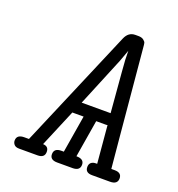

<svg xmlns="http://www.w3.org/2000/svg" viewBox="-117 -721 758 817"><g transform="rotate(20 262.5 -312.0)"><path d="M29 -26Q29 -53 63 -53H84L313 -591Q327 -624 358 -624H372Q387 -624 395.5 -617.5Q404 -611 405.5 -605Q407 -599 408 -585L444 -192Q446 -169 450.5 -122.5Q455 -76 457 -53H472Q504 -53 504 -27Q504 0 470 0H389Q358 0 358 -26Q358 -47 378 -52Q383 -53 393 -53L378 -223Q376 -222 370.5 -222Q365 -222 362 -222H327L299 -53Q334 -53 334 -27Q334 -1 303 0H231Q198 0 198 -26Q198 -53 231 -53H242L270 -222H219L148 -53Q174 -52 174 -27Q174 0 142 0H59Q43 0 36 -8Q29 -16 29 -26ZM242 -275H373L358 -455L354 -509L353 -550L334 -498Z"/></g></svg>

Font: CMU Typewriter Text
Style: LightOblique
Weight: 200
Italic angle: -9.46001°
Version: Version 0.7.0